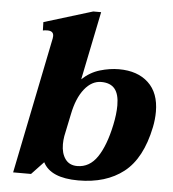

<svg xmlns="http://www.w3.org/2000/svg" viewBox="-52 -765 740 823"><g transform="rotate(5 318.0 -353.5)"><path d="M163 -55 111 0H34L153 -587Q154 -591 154 -597Q154 -619 128 -619Q115 -619 108 -617L107 -653L316 -717H350L290 -423Q324 -455 366 -467.5Q408 -480 448 -480Q528 -480 574.5 -436.5Q621 -393 621 -312Q621 -279 614 -245Q586 -109 510 -49.5Q434 10 315 10Q196 10 163 -55ZM444 -240Q454 -287 454 -325Q454 -373 435 -396Q416 -419 377 -419Q336 -419 304.5 -379.5Q273 -340 259 -270L239 -174Q236 -156 236 -139Q236 -100 253.5 -75.5Q271 -51 305 -51Q358 -51 391.5 -100.5Q425 -150 444 -240Z"/></g></svg>

Font: Taviraj
Style: Bold Italic
Weight: 700
Italic angle: -12°
Designer: Katatrad Team
Foundry: CadsonDemak
Version: Version 1.001